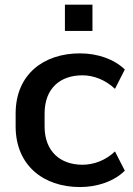

<svg xmlns="http://www.w3.org/2000/svg" viewBox="-20 -772 555 803"><path d="M314.5 10.3C385.3 10.3 456.1 -12.7 502 -58.1L460.9 -138.7C421.4 -100.6 371.1 -83 324.7 -83C233.4 -83 166.5 -137.7 166.5 -243.2V-296.9C166.5 -403.8 232.9 -457 324.7 -457C373.5 -457 421.9 -437 460.9 -400.4L502 -481.4C457.5 -524.4 388.7 -548.8 314.5 -548.8C162.1 -548.8 45.4 -460.9 45.4 -296.9V-243.2C45.4 -81.5 160.6 10.3 314.5 10.3ZM366.7 -642.6V-752.4H251.5V-642.6Z"/></svg>

Font: Winston Medium
Style: Regular
Weight: 500
Designer: Vernon Adams, Kim Jin-seong, David Berlow, Cristiano Sobral
Foundry: The Winston Project Authors
Version: Version 3.004